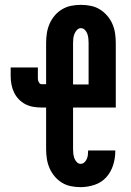

<svg xmlns="http://www.w3.org/2000/svg" viewBox="-20 -763 540 791"><path d="M312 8Q292 8 272 4Q252 0 235 -10.5Q218 -21 205 -36.5Q192 -52 184 -70.5Q176 -89 173 -109Q170 -129 170 -149V-320H151Q134 -320 116.5 -323Q99 -326 84 -334Q69 -342 57 -354.5Q45 -367 37.5 -383Q30 -399 27 -416Q24 -433 24 -450V-485H136V-450Q136 -445 136 -440Q136 -435 137.5 -430Q139 -425 142.5 -420.5Q146 -416 151 -416H170V-586Q170 -606 173 -626Q176 -646 184 -664.5Q192 -683 205 -698.5Q218 -714 235.5 -724.5Q253 -735 273 -739Q293 -743 313 -743Q333 -743 353.5 -739Q374 -735 391 -724.5Q408 -714 421.5 -698.5Q435 -683 443 -664.5Q451 -646 454 -626Q457 -606 457 -586V-320H281V-149Q281 -140 282 -130.5Q283 -121 286 -112Q289 -103 296 -95.5Q303 -88 312 -88Q321 -88 327.5 -94Q334 -100 337.5 -108Q341 -116 342 -124.5Q343 -133 343 -142V-143H455V-140Q455 -111 446 -82.5Q437 -54 417.5 -32.5Q398 -11 369.5 -1.5Q341 8 312 8ZM281 -415H345V-586Q345 -595 344 -604.5Q343 -614 340 -623Q337 -632 330 -639.5Q323 -647 313 -647Q304 -647 297 -639.5Q290 -632 286.5 -623Q283 -614 282 -604.5Q281 -595 281 -586Z"/></svg>

Font: Iosevka Curly Slab
Style: Bold
Weight: 700
Monospace: yes
Designer: Belleve Invis
Foundry: Belleve Invis
Version: Version 22.1.2; ttfautohint (v1.8.4)